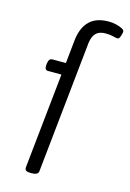

<svg xmlns="http://www.w3.org/2000/svg" viewBox="-116 -814 593 874"><g transform="rotate(15 180.0 -377.0)"><path d="M120 2Q104 2 97.5 -2.5Q91 -7 92 -18L139 -467H76Q59 -467 61 -490L62 -500Q64 -512 68.5 -517.5Q73 -523 82 -523H145L157 -639Q165 -697 196.5 -726.5Q228 -756 285 -756Q303 -756 320 -752Q337 -748 348.5 -742Q360 -736 360 -729Q360 -724 358.5 -718Q357 -712 355 -706Q353 -700 350 -696Q347 -692 343 -692Q336 -692 321.5 -696Q307 -700 285 -700Q255 -700 240 -684.5Q225 -669 221 -639L156 -16Q154 2 124 2Z"/></g></svg>

Font: Asap Light
Style: Italic
Weight: 300
Italic angle: -6°
Designer: Pablo Cosgaya
Foundry: Omnibus-Type
Version: Version 3.001